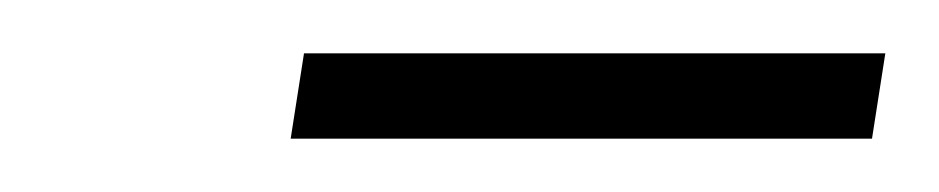

<svg xmlns="http://www.w3.org/2000/svg" viewBox="-20 -734 352 72"><path d="M307 -682H89L94 -714H312Z"/></svg>

Font: Fira Sans UltraLight
Style: Italic
Weight: 200
Italic angle: -8°
Designer: Carrois Corporate & Edenspiekermann AG
Foundry: Carrois Corporate GbR & Edenspiekermann AG
Version: Version 4.203;PS 004.203;hotconv 1.0.88;makeotf.lib2.5.64775